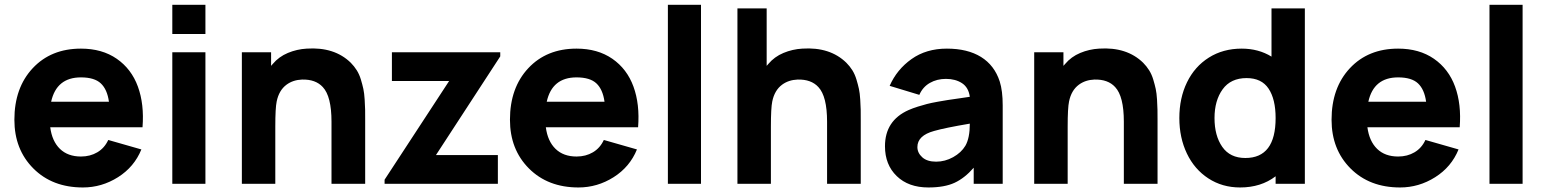

<svg xmlns="http://www.w3.org/2000/svg" viewBox="-20 -786 6614 821"><path d="M194.8 -241.7Q202.6 -182.1 236.3 -149.4Q270 -116.7 326.2 -116.7Q365.7 -116.7 396.2 -134.8Q426.8 -152.8 442.9 -187.5L584.5 -147Q554.2 -72.3 484.6 -28.3Q415 15.6 334.5 15.6Q203.6 15.6 122.6 -65.7Q41.5 -147 41.5 -273.9Q41.5 -410.6 119.9 -494.4Q198.2 -578.1 326.2 -578.1Q416.5 -578.1 479.2 -534.7Q542 -491.2 569.6 -415.8Q597.2 -340.3 589.4 -241.7ZM326.2 -455.1Q221.7 -455.1 198.7 -351.1H445.8Q438.5 -403.8 411.1 -429.4Q383.8 -455.1 326.2 -455.1Z M716.8 -765.6H858.4V-640.6H716.8ZM716.8 -562.5V0H858.4V-562.5Z M1480 -517.6Q1494.6 -502.9 1505.6 -485.4Q1516.6 -467.8 1523.2 -445.8Q1529.8 -423.8 1533.7 -405.8Q1537.6 -387.7 1539.3 -360.4Q1541 -333 1541.3 -317.1Q1541.5 -301.3 1541.5 -272V0H1397.5V-265.6Q1397.5 -374 1360.4 -413.6Q1329.6 -447.3 1271.5 -445.8Q1232.9 -444.3 1205.1 -423.8Q1172.9 -399.9 1163.1 -352.1Q1157.2 -324.7 1157.2 -244.6V0H1014.2V-562.5H1139.2V-504.4Q1144.5 -509.8 1146.5 -512.7Q1172.4 -543.5 1210.9 -559.6Q1249.5 -575.7 1291.5 -578.1Q1410.2 -585.9 1480 -517.6Z M2108.9 -123V0H1624.5V-17.6L1900.4 -439.5H1655.8V-562.5H2119.1V-544.9L1844.2 -123Z M2314 -241.7Q2321.8 -182.1 2355.5 -149.4Q2389.2 -116.7 2445.3 -116.7Q2484.9 -116.7 2515.4 -134.8Q2545.9 -152.8 2562 -187.5L2703.6 -147Q2673.3 -72.3 2603.8 -28.3Q2534.2 15.6 2453.6 15.6Q2322.8 15.6 2241.7 -65.7Q2160.6 -147 2160.6 -273.9Q2160.6 -410.6 2239 -494.4Q2317.4 -578.1 2445.3 -578.1Q2535.6 -578.1 2598.4 -534.7Q2661.1 -491.2 2688.7 -415.8Q2716.3 -340.3 2708.5 -241.7ZM2445.3 -455.1Q2340.8 -455.1 2317.9 -351.1H2564.9Q2557.6 -403.8 2530.3 -429.4Q2502.9 -455.1 2445.3 -455.1Z M2835.9 0H2977.5V-765.6H2835.9Z M3599.1 -517.6Q3613.8 -502.9 3624.8 -485.4Q3635.7 -467.8 3642.3 -445.8Q3648.9 -423.8 3652.8 -405.8Q3656.7 -387.7 3658.4 -360.4Q3660.2 -333 3660.4 -317.1Q3660.6 -301.3 3660.6 -272V0H3516.6V-265.6Q3516.6 -374 3479.5 -413.6Q3448.7 -447.3 3390.6 -445.8Q3352.1 -444.3 3324.2 -423.8Q3292 -399.9 3282.2 -352.1Q3276.4 -324.7 3276.4 -244.6V0H3133.3V-750H3258.3V-504.4Q3263.7 -509.8 3265.6 -512.7Q3291.5 -543.5 3330.1 -559.6Q3368.7 -575.7 3410.6 -578.1Q3529.3 -585.9 3599.1 -517.6Z M4267.6 0H4143.6V-68.8Q4105 -24.4 4061.8 -4.4Q4018.6 15.6 3949.7 15.6Q3864.7 15.6 3814.5 -33Q3764.2 -81.5 3764.2 -160.6Q3764.2 -270.5 3865.2 -315.4Q3882.8 -323.2 3904.8 -330.1Q3926.8 -336.9 3943.6 -341.3Q3960.4 -345.7 3990.2 -351.1Q4020 -356.4 4033.2 -358.4Q4046.4 -360.4 4082.3 -365.5Q4118.2 -370.6 4127 -372.1Q4121.6 -412.1 4093.5 -430.4Q4065.4 -448.7 4024.9 -448.7Q3986.3 -448.7 3956.1 -431.4Q3925.8 -414.1 3911.1 -380.4L3784.2 -418.9Q3814.9 -488.8 3877.7 -533.4Q3940.4 -578.1 4028.8 -578.1Q4117.2 -578.1 4174.8 -542.5Q4232.4 -506.8 4254.9 -437.5Q4267.6 -397.5 4267.6 -335.4ZM4107.9 -162.6Q4127 -195.3 4127 -257.3Q4020.5 -239.3 3974.6 -226.1Q3902.8 -206.5 3902.8 -157.2Q3902.8 -132.3 3923.6 -113.5Q3944.3 -94.7 3982.9 -94.7Q4021 -94.7 4055.7 -114Q4090.3 -133.3 4107.9 -162.6Z M4868.2 -517.6Q4882.8 -502.9 4893.8 -485.4Q4904.8 -467.8 4911.4 -445.8Q4918 -423.8 4921.9 -405.8Q4925.8 -387.7 4927.5 -360.4Q4929.2 -333 4929.4 -317.1Q4929.7 -301.3 4929.7 -272V0H4785.6V-265.6Q4785.6 -374 4748.5 -413.6Q4717.8 -447.3 4659.7 -445.8Q4621.1 -444.3 4593.3 -423.8Q4561 -399.9 4551.3 -352.1Q4545.4 -324.7 4545.4 -244.6V0H4402.3V-562.5H4527.3V-504.4Q4532.7 -509.8 4534.7 -512.7Q4560.5 -543.5 4599.1 -559.6Q4637.7 -575.7 4679.7 -578.1Q4798.3 -585.9 4868.2 -517.6Z M5417 -750H5559.6V0H5434.6V-32.2Q5372.1 15.6 5282.7 15.6Q5206.5 15.6 5147 -23.2Q5087.4 -62 5055.2 -129.6Q5022.9 -197.3 5022.9 -281.2Q5022.9 -366.7 5055.7 -434.1Q5088.4 -501.5 5149.2 -539.8Q5210 -578.1 5289.6 -578.1Q5361.3 -578.1 5417 -543.9ZM5305.2 -110.4Q5434.6 -110.4 5434.6 -281.2Q5434.6 -361.8 5404.5 -407Q5374.5 -452.1 5310.5 -452.1Q5242.7 -452.1 5208 -404.1Q5173.3 -356 5173.3 -281.2Q5173.3 -205.6 5206.5 -158Q5239.7 -110.4 5305.2 -110.4Z M5827.1 -241.7Q5835 -182.1 5868.7 -149.4Q5902.3 -116.7 5958.5 -116.7Q5998 -116.7 6028.6 -134.8Q6059.1 -152.8 6075.2 -187.5L6216.8 -147Q6186.5 -72.3 6116.9 -28.3Q6047.4 15.6 5966.8 15.6Q5835.9 15.6 5754.9 -65.7Q5673.8 -147 5673.8 -273.9Q5673.8 -410.6 5752.2 -494.4Q5830.6 -578.1 5958.5 -578.1Q6048.8 -578.1 6111.6 -534.7Q6174.3 -491.2 6201.9 -415.8Q6229.5 -340.3 6221.7 -241.7ZM5958.5 -455.1Q5854 -455.1 5831.1 -351.1H6078.1Q6070.8 -403.8 6043.5 -429.4Q6016.1 -455.1 5958.5 -455.1Z M6349.1 0H6490.7V-765.6H6349.1Z"/></svg>

Font: Manrope3 ExtraBold
Style: Bold
Weight: 800
Width: 4
Designer: Mikhail Sharanda
Foundry: Mikhail Sharanda
Version: Version 3.000;PS 003.000;hotconv 1.0.88;makeotf.lib2.5.64775